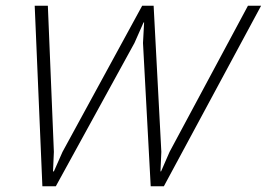

<svg xmlns="http://www.w3.org/2000/svg" viewBox="-20 -650 931 670"><path d="M845.2 -629.9H891.1L551.8 0H505.9L479 -500L482.9 -571.8H481L449.2 -500L174.8 0H127.9L101.1 -629.9H147L168 -120.1L165 -51.8H168L198.2 -120.1L476.1 -629.9H516.1L543 -120.1L540 -51.8H542L571.8 -120.1Z"/></svg>

Font: Sinkin Sans 200 X Light Italic
Style: Regular
Weight: 200
Italic angle: -112°
Designer: Keith Bates
Foundry: K-Type
Version: Sinkin Sans (version 1.0)  by Keith Bates   •   © 2014   www